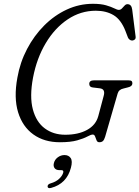

<svg xmlns="http://www.w3.org/2000/svg" viewBox="-20 -734 734 1011"><path d="M469.5 -714Q511.5 -714 538.8 -706Q566 -698 581.8 -690Q597.5 -682 605.5 -682Q615 -682 622 -689.5Q629 -697 636 -704.5Q643 -712 651 -712Q672.5 -712 676 -684L694 -542Q695.5 -531 689.8 -526Q684 -521 676 -520.5Q668.5 -520.5 662.2 -525.5Q656 -530.5 653.5 -537L640.5 -571Q617 -631 578 -654.2Q539 -677.5 484.5 -677.5Q404.5 -677.5 336.5 -632Q268.5 -586.5 221 -507Q173.5 -427.5 154 -325.5Q135 -225 153 -158Q171 -91 216 -57.8Q261 -24.5 323.5 -24.5Q392 -24.5 438.2 -49.8Q484.5 -75 497.5 -122.5L525.5 -227.5Q537 -265.5 505 -269L468 -273.5Q450 -275.5 450 -292.5Q450 -311 475.5 -311H656Q669 -311 673.2 -306.8Q677.5 -302.5 677 -293.5Q676 -278.5 652 -273.5L630.5 -268Q605.5 -263 599.5 -241.5L533.5 -13.5Q528.5 3 521.5 9Q514.5 15 503 15Q492.5 15 488.5 5Q484.5 -5 480.8 -15.2Q477 -25.5 468.5 -25.5Q459 -25.5 440.2 -15.2Q421.5 -5 386.8 5Q352 15 295.5 15Q213 15 155.8 -26Q98.5 -67 75.2 -143.2Q52 -219.5 71.5 -325Q85.5 -405.5 122.5 -476Q159.5 -546.5 213 -600Q266.5 -653.5 332 -683.8Q397.5 -714 469.5 -714ZM294 162Q275 162 267.2 151Q259.5 140 264 124Q268.5 106 284.5 94.2Q300.5 82.5 319.5 82.5Q341.5 82.5 352.2 98.2Q363 114 353.5 149Q331.5 233.5 249 255.5Q232 260 230.5 248Q230.5 236 246.5 231.5Q274.5 223.5 291.5 207.5Q308.5 191.5 313 174.5Q316 162 303.5 162Z"/></svg>

Font: Fraunces 9pt S050 Light
Style: Italic
Weight: 300
Italic angle: -16°
Version: Version 1.000; ttfautohint (v1.8.3)